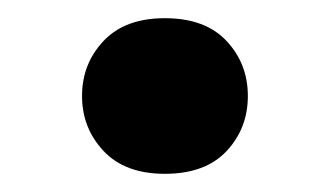

<svg xmlns="http://www.w3.org/2000/svg" viewBox="-20 -470 364 209"><path d="M69.3 -365.5Q69.3 -330.6 92.7 -305.7Q116 -280.8 159.4 -280.8Q203.4 -280.8 226.6 -305.5Q249.8 -330.3 249.8 -365.5Q249.8 -400.6 226.6 -425.4Q203.4 -450.2 159.4 -450.2Q116 -450.2 92.7 -425.4Q69.3 -400.6 69.3 -365.5Z"/></svg>

Font: Roboto Flex
Style: Regular
Weight: 400
Designer: Berlow after Robertson
Foundry: Google
Version: Version 3.200;gftools[0.9.32]